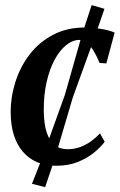

<svg xmlns="http://www.w3.org/2000/svg" viewBox="-20 -656 483 772"><path d="M206 10.5Q120.5 10.5 72 -46Q23.5 -102.5 23 -203.5Q22.5 -264.5 41.5 -325.2Q60.5 -386 98.2 -435.8Q136 -485.5 192.2 -515.5Q248.5 -545.5 322.5 -545.5Q350.5 -545.5 384 -540.2Q417.5 -535 441 -525L407.5 -401L380.5 -403Q368.5 -432 355.8 -452.5Q343 -473 329.2 -484.2Q315.5 -495.5 300 -495.5Q272 -495.5 246 -474.5Q220 -453.5 199.5 -415.5Q179 -377.5 167.2 -325.2Q155.5 -273 156 -210.5Q156.5 -158.5 167.5 -124.2Q178.5 -90 199.5 -73Q220.5 -56 251 -56Q279 -56 302.5 -64.8Q326 -73.5 345.8 -87.8Q365.5 -102 382 -119.5L401 -86Q386 -65.5 358.8 -43Q331.5 -20.5 293.5 -5Q255.5 10.5 206 10.5ZM161.5 96.5 108.5 83 151 -25 241 -275 310.5 -519.5 348.5 -635.5 400 -620.5 362 -510.5 273 -265 198.5 -13Z"/></svg>

Font: Merriweather 72pt SemiBold
Style: Italic
Weight: 600
Italic angle: -7.8°
Version: Version 2.101